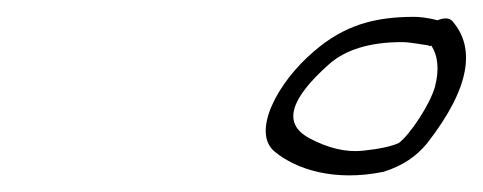

<svg xmlns="http://www.w3.org/2000/svg" viewBox="-20 -658 573 228"><path d="M492 -604C500.2 -592 501.8 -575 496.5 -555C490.8 -534 466.1 -497 453.3 -488C444 -484 430.1 -481 410.5 -479C390.8 -477 369.4 -482 347.2 -494C315.6 -511 323.7 -540 371 -582C390.4 -599 419.2 -608 457.2 -608C463.2 -608 469.9 -607 476.6 -606L489 -604C489.7 -603 490.7 -603 492 -604ZM471.7 -638C424.7 -638 388.6 -628 352.8 -597C309.1 -560 278.4 -501 306.1 -478C331.5 -457 376.8 -442 435.5 -454C457.8 -461 474.2 -472 487.3 -488C539.5 -555 544.3 -602 517.1 -633C513.4 -637 507.4 -637 499.5 -634C487.4 -637 478.7 -638 471.7 -638Z"/></svg>

Font: MewTooHand
Style: UltIta
Weight: 400
Designer: Mew Too, Robert Jablonski
Version: Version 0.77